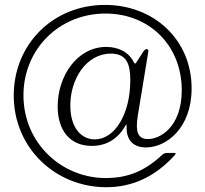

<svg xmlns="http://www.w3.org/2000/svg" viewBox="-20 -690 850 795"><path d="M419.7 85.2C523.1 85.2 619.3 45.8 704.2 -48.3C709.5 -54.7 708.5 -56.5 700.3 -56.8H671.2C663 -56.5 657.7 -54.3 651.6 -49C577.1 21.3 506 45.5 425.8 47.2C236.9 51.1 77.1 -96.9 77.1 -295.1C77.1 -487.6 226.2 -633.9 416.9 -633.9C598.7 -633.9 732.6 -501.1 732.6 -316.4C732.6 -162.6 640.3 -111.5 588.8 -114.3C551.5 -115.8 539.8 -144.5 550.4 -210.2L594.1 -475.9C595.2 -482.6 593.4 -485.8 588.1 -486.9C582 -485.8 578.1 -483.3 574.2 -477.6L544.4 -431.5C539.8 -424.7 537.6 -425.1 534.1 -432.2C513.8 -473.7 471.2 -495.7 419.7 -495.7C300.1 -495.7 218.8 -375.7 218.8 -249.6C218.8 -149.5 269.9 -85.9 360.1 -85.9C424 -85.9 469.1 -117.2 499.6 -169.7C503.9 -176.8 504.6 -176.5 504.3 -168.3C501.4 -105.5 536.2 -79.5 584.5 -79.5C667.6 -79.5 773.4 -158 773.4 -324.2C773.4 -526.3 616.5 -669.7 414.8 -669.7C198.9 -669.7 36.9 -506 36.9 -294.7C36.9 -75.3 211.6 85.2 419.7 85.2ZM271.3 -243.6C267.4 -358 334.9 -468 439.3 -468C505.3 -468 519.5 -423.3 519.5 -357.6C519.5 -218 455.3 -112.9 372.5 -112.9C318.5 -112.9 274.5 -157.3 271.3 -243.6Z"/></svg>

Font: Margiela Serif Text
Style: Regular
Weight: 400
Designer: Andreas Faust, Stefan Endress
Version: Version 1.002;FEAKit 1.0